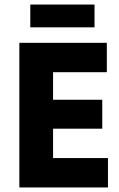

<svg xmlns="http://www.w3.org/2000/svg" viewBox="-20 -823 524 843"><path d="M395 -803V-703H113V-803ZM454 0H65V-635H449V-506H213V-385H429V-258H213V-129H454Z"/></svg>

Font: Gemunu Libre ExtraBold
Style: Regular
Weight: 800
Designer: Puspanada Ekanayake, Sola Matas, Pathum Egodawatta, Kosala Senevirathne
Foundry: mooniak
Version: Version 1.100